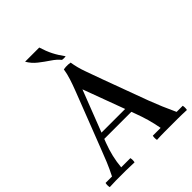

<svg xmlns="http://www.w3.org/2000/svg" viewBox="-261 -1060 1198 1198"><g transform="rotate(-45 337.5 -461.5)"><path d="M-4 2Q-8 -17 -4 -35H53Q76 -80 93.5 -122.5Q111 -165 128 -210L248 -519Q258 -545 271 -578.5Q284 -612 296 -649Q308 -686 313 -720Q323 -722 333 -722.5Q343 -723 353 -722.5Q363 -722 373 -720L307 -550L175 -210Q158 -165 148 -122.5Q138 -80 134 -35H215Q219 -17 215 2Q174 0 141.5 0Q109 0 92 0Q74 0 52.5 0Q31 0 -4 2ZM623 -35H677Q681 -17 677 2Q654 1 634.5 0.5Q615 0 596 0Q577 0 554 0Q520 0 483.5 0Q447 0 413 2Q409 -17 413 -35H482Q474 -80 462 -122.5Q450 -165 433 -210L307 -550L373 -720Q381 -669 398.5 -620.5Q416 -572 442 -500L549 -210Q566 -165 584 -122.5Q602 -80 623 -35ZM438 -235H178V-275H438ZM176 -925H301Q315 -879 333 -843.5Q351 -808 379 -770Q363 -767 347 -770Q327 -795 294 -817Q261 -839 228.5 -864.5Q196 -890 176 -925Z"/></g></svg>

Font: Poltawski Nowy
Style: Regular
Weight: 400
Designer: Adam Pótawski, Mateusz Machalski, Borys Kosmynka, Ania Wieluska
Foundry: Capitalics.wtf
Version: Version 1.001;gftools[0.9.25]